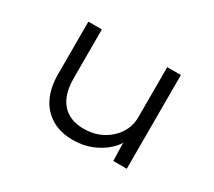

<svg xmlns="http://www.w3.org/2000/svg" viewBox="-105 -719 1032 926"><g transform="rotate(30 410.5 -256.0)"><path d="M374 10Q305 10 255.5 -19Q206 -48 180 -101.5Q154 -155 154 -230V-522H229V-251Q229 -190 247.5 -148.5Q266 -107 302.5 -85Q339 -63 393 -63Q436 -63 472 -77Q508 -91 535 -115.5Q562 -140 577.5 -172Q593 -204 593 -242V-522H669V0H594L591 -119L604 -125Q592 -92 559.5 -61Q527 -30 479 -10Q431 10 374 10Z"/></g></svg>

Font: Lexend Mega Light
Style: Regular
Weight: 300
Version: Version 1.007